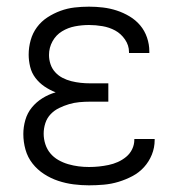

<svg xmlns="http://www.w3.org/2000/svg" viewBox="-20 -548 540 576"><path d="M247 8Q224 8 200.5 5Q177 2 154.5 -5.5Q132 -13 112 -26Q92 -39 77.5 -57.5Q63 -76 56.5 -99Q50 -122 50 -146Q50 -167 56 -188Q62 -209 75.5 -225.5Q89 -242 107.5 -253.5Q126 -265 147 -271Q129 -278 113.5 -288.5Q98 -299 86.5 -314Q75 -329 70.5 -347.5Q66 -366 66 -384Q66 -406 72 -427.5Q78 -449 91 -466.5Q104 -484 122.5 -496Q141 -508 161.5 -515.5Q182 -523 203.5 -525.5Q225 -528 247 -528Q268 -528 289 -525.5Q310 -523 330 -516.5Q350 -510 368.5 -499Q387 -488 400.5 -472Q414 -456 421 -435.5Q428 -415 428 -394V-389H367V-392Q367 -412 355 -429.5Q343 -447 325.5 -456.5Q308 -466 287.5 -469.5Q267 -473 247 -473Q226 -473 205 -469Q184 -465 166 -454Q148 -443 137.5 -424Q127 -405 127 -383Q127 -369 131.5 -355.5Q136 -342 145.5 -331.5Q155 -321 167.5 -314.5Q180 -308 194 -304.5Q208 -301 222 -299.5Q236 -298 250 -298H305V-243H250Q234 -243 218 -241.5Q202 -240 187 -235.5Q172 -231 157.5 -224Q143 -217 132 -205.5Q121 -194 116 -178.5Q111 -163 111 -147Q111 -131 116 -115.5Q121 -100 131 -88Q141 -76 155 -68Q169 -60 184.5 -55.5Q200 -51 215.5 -49Q231 -47 247 -47Q262 -47 276.5 -48.5Q291 -50 305.5 -53Q320 -56 333.5 -62Q347 -68 358.5 -77.5Q370 -87 376.5 -100.5Q383 -114 383 -129V-131H444V-128Q444 -105 435.5 -84Q427 -63 412 -46.5Q397 -30 377 -19.5Q357 -9 335.5 -2.5Q314 4 291.5 6Q269 8 247 8Z"/></svg>

Font: Iosevka Fixed Light
Style: Regular
Weight: 300
Monospace: yes
Designer: Belleve Invis
Foundry: Belleve Invis
Version: Version 32.3.0